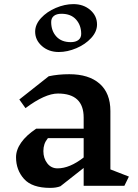

<svg xmlns="http://www.w3.org/2000/svg" viewBox="-20 -904 670 934"><path d="M585 0H387V-87L274 2Q254 10 224 10Q136 10 97 -33.5Q58 -77 58 -139Q58 -175 83 -210.5Q108 -246 156 -278H387V-332Q387 -449 262 -449Q199 -449 104 -378L74 -420L217 -533Q263 -543 317 -543Q412 -543 464.5 -497Q517 -451 517 -364V-80L607 -45ZM387 -138V-232H213Q201 -217 196 -202Q191 -187 191 -169Q191 -134 210 -109.5Q229 -85 260 -85Q319 -85 387 -138ZM452 -785Q452 -750 423.5 -719Q395 -688 351.5 -669.5Q308 -651 266 -651Q217 -651 184 -680Q151 -709 151 -750Q151 -785 179.5 -816Q208 -847 251.5 -865.5Q295 -884 337 -884Q386 -884 419 -855.5Q452 -827 452 -785ZM229 -797Q229 -754 254 -726.5Q279 -699 324 -699Q348 -699 361.5 -709.5Q375 -720 375 -739Q375 -781 350 -809Q325 -837 279 -837Q255 -837 242 -826.5Q229 -816 229 -797Z"/></svg>

Font: InknutAntiqua
Style: Medium
Weight: 500
Designer: Claus Eggers Srensen
Foundry: Claus Eggers Srensen
Version: Version 1.000; ttfautohint (v1.2) -l 7 -r 28 -G 50 -x 13 -D 